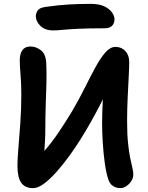

<svg xmlns="http://www.w3.org/2000/svg" viewBox="-20 -957 766 991"><path d="M151 14Q108 14 89 -14.5Q70 -43 70 -102Q70 -135 75 -193.5Q80 -252 85 -323.5Q90 -395 90 -467Q90 -525 86 -571.5Q82 -618 82 -646Q82 -679 95.5 -698Q109 -717 137 -717Q167 -717 192.5 -696.5Q218 -676 219 -625Q221 -580 219.5 -525Q218 -470 216 -412.5Q214 -355 214 -302Q214 -265 212.5 -234Q211 -203 209 -178Q247 -221 282 -273Q317 -325 351 -381Q388 -444 417.5 -503.5Q447 -563 473 -610.5Q499 -658 524 -686.5Q549 -715 576 -715Q607 -715 627 -693.5Q647 -672 647 -637Q647 -614 644.5 -564.5Q642 -515 639 -453.5Q636 -392 636 -334Q636 -263 641 -217Q646 -171 652 -141Q658 -111 663 -91.5Q668 -72 668 -56Q668 -39 658 -23Q648 -7 632.5 3.5Q617 14 602 14Q579 14 562.5 2.5Q546 -9 539 -31Q528 -64 521 -114Q514 -164 510.5 -219Q507 -274 507 -321Q507 -350 508 -381.5Q509 -413 511 -444Q483 -388 451.5 -332Q420 -276 395 -237Q369 -195 336.5 -150.5Q304 -106 271 -69Q238 -32 207 -9Q176 14 151 14ZM255 -800Q212 -800 188.5 -823.5Q165 -847 165 -873Q165 -889 175 -903.5Q185 -918 220 -922Q284 -931 336 -934Q388 -937 448 -937Q493 -937 520 -923.5Q547 -910 559 -891.5Q571 -873 571 -858Q571 -836 558 -823.5Q545 -811 521 -811Q437 -811 385.5 -808.5Q334 -806 304 -803Q274 -800 255 -800Z"/></svg>

Font: Shantell Sans Normal
Style: Regular
Weight: 600
Designer: Stephen Nixon, Anya Danilova, Shantell Martin
Foundry: Arrow Type
Version: Version 1.009;[a7da0bfa3]